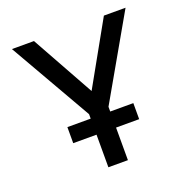

<svg xmlns="http://www.w3.org/2000/svg" viewBox="-126 -817 906 933"><g transform="rotate(-20 327.5 -350.0)"><path d="M157.5 -168.5V-251.5H498.5V-168.5ZM278 0V-274.5L34 -700H148L328 -376L509.5 -700H621.5L379 -276V0Z"/></g></svg>

Font: Overpass Medium
Style: Regular
Weight: 500
Designer: Delve Withrington, Dave Bailey, Thomas Jockin
Foundry: Delve Fonts LLC
Version: Version 4.000